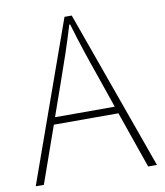

<svg xmlns="http://www.w3.org/2000/svg" viewBox="-82 -793 738 861"><g transform="rotate(-10 287.0 -363.0)"><path d="M11 0H48L139 -258H433L523 0H563L303 -726H270ZM150 -290 201 -435C232 -523 258 -597 285 -688H289C316 -597 341 -523 372 -435L422 -290Z"/></g></svg>

Font: Noto Sans CJK SC Thin
Style: Regular
Weight: 100
Designer: Ryoko NISHIZUKA 西塚涼子 (kana, bopomofo & ideographs); Paul D. Hunt (Latin, Greek & Cyrillic); Sandoll Communications 산돌커뮤니
Foundry: Adobe
Version: Version 2.004;hotconv 1.0.118;makeotfexe 2.5.65603